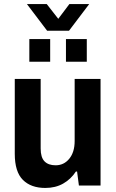

<svg xmlns="http://www.w3.org/2000/svg" viewBox="-20 -917 574 949"><path d="M113 -897H211L268 -824L323 -897H421L321 -765H213ZM125 -612V-724H228V-612ZM306 -612V-724H409V-612ZM204 12Q133 12 93 -28Q53 -68 53 -157V-527H181V-183Q181 -139 200 -119.5Q219 -100 255 -100Q296 -100 322.5 -132.5Q349 -165 349 -220V-527H477V0H370L361 -69H355Q330 -31 292 -9.5Q254 12 204 12Z"/></svg>

Font: Archivo SemiCondensed
Style: Bold
Weight: 680
Width: 4
Designer: Hector Gatti
Foundry: Omnibus-Type
Version: Version 2.001; ttfautohint (v1.8.3)